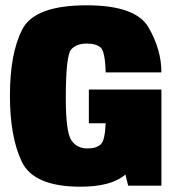

<svg xmlns="http://www.w3.org/2000/svg" viewBox="-20 -701 666 725"><path d="M284 4Q107.5 4 62.5 -90Q17.5 -184 17.5 -340Q17.5 -499.5 64.2 -590.2Q111 -681 307 -681Q493 -681 541.2 -597Q589.5 -513 589.5 -427.5H379Q377 -506.5 360 -521.5Q343 -536.5 307.5 -536.5Q270 -536.5 249.2 -515Q228.5 -493.5 228.5 -330Q228.5 -203 249.2 -171.8Q270 -140.5 309.5 -140.5Q345 -140.5 361 -156.5Q376.5 -172 379 -235.5H315.5V-363H589.5V0H464L453.5 -42Q400.5 4 284 4Z"/></svg>

Font: Anybody Black
Style: Regular
Weight: 900
Designer: Tyler Finck
Foundry: Etcetera Type Company
Version: Version 1.010; ttfautohint (v1.8.3) -l 8 -r 50 -G 200 -x 14 